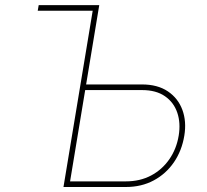

<svg xmlns="http://www.w3.org/2000/svg" viewBox="-20 -748 828 768"><path d="M130.9 -705.1 134.8 -727.5H357.4L353.5 -705.1ZM314.5 -410.2H547.9Q610.4 -410.2 651.4 -382.6Q692.4 -355 709.5 -308.6Q726.6 -262.2 717.3 -205.6Q707.5 -145.5 675.8 -99.1Q644 -52.7 595 -26.4Q545.9 0 483.4 0H233.9L354.5 -727.5H377L260.3 -22.5H483.4Q540 -22.5 584.2 -45.9Q628.4 -69.3 657.2 -110.8Q686 -152.3 694.8 -205.6Q703.1 -255.9 689.2 -297.1Q675.3 -338.4 639.9 -363Q604.5 -387.7 547.9 -387.7H310.5Z"/></svg>

Font: Inter 16pt Thin
Style: Italic
Weight: 250
Italic angle: -9.3988°
Version: Version 4.001;git-66647c0bb